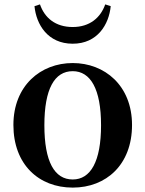

<svg xmlns="http://www.w3.org/2000/svg" viewBox="-20 -838 661 874"><path d="M311 16C464 16 581 -89 581 -269C581 -449 456 -551 311 -551C165 -551 41 -448 41 -269C41 -90 156 16 311 16ZM311 -21C228 -21 182 -102 182 -268C182 -433 228 -514 311 -514C392 -514 440 -433 440 -268C440 -102 392 -21 311 -21ZM137 -810C145 -727 197 -639 311 -639C424 -639 476 -727 484 -810L459 -818C438 -758 389 -715 311 -715C232 -715 183 -757 162 -818Z"/></svg>

Font: Noto Serif CJK JP
Style: Bold
Weight: 700
Designer: Ryoko NISHIZUKA 西塚涼子 (kana & ideographs); Frank Grießhammer (Latin, Greek & Cyrillic); Wenlong ZHANG 张文龙 (bopomofo); San
Foundry: Adobe Systems Incorporated
Version: Version 1.000;PS 1;hotconv 16.6.53;makeotf.lib2.5.65590